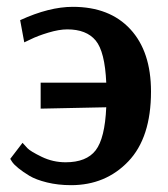

<svg xmlns="http://www.w3.org/2000/svg" viewBox="-20 -531 491 562"><path d="M10 -66 46 -113Q51 -107 60 -97.5Q69 -88 102 -72Q135 -56 172 -56Q233 -56 260 -91Q287 -126 291 -217L99 -213V-289H291Q287 -380 260 -412.5Q233 -445 177 -445Q153 -445 121.5 -435.5Q90 -426 70 -416L51 -407L39 -472Q124 -511 193 -511Q301 -511 361.5 -445.5Q422 -380 422 -263Q422 -128 355.5 -58.5Q289 11 188 11Q150 11 117.5 3Q85 -5 66 -16.5Q47 -28 33.5 -39Q20 -50 15 -58Z"/></svg>

Font: ArsenalBold
Style: Bold
Weight: 700
Designer: Andrij Shevchenko
Foundry: Stairsfor.com
Version: Version 1.000